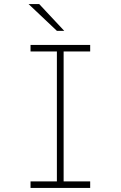

<svg xmlns="http://www.w3.org/2000/svg" viewBox="-20 -920 590 940"><path d="M129.5 0V-32H258.5V-668H129.5V-700H421.5V-668H291.5V-32H421.5V0ZM258.5 -769 120 -900H172L294.5 -769Z"/></svg>

Font: Trispace SemiCondensed Thin
Style: Regular
Weight: 100
Width: 4
Designer: Tyler Finck
Foundry: Etcetera Type Company
Version: Version 1.210; ttfautohint (v1.8.3)